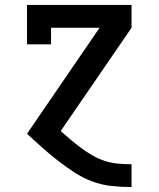

<svg xmlns="http://www.w3.org/2000/svg" viewBox="-20 -540 640 775"><path d="M510 215Q469 215 428.5 210.5Q388 206 350 191.5Q312 177 278 154.5Q244 132 212 107Q180 82 149.5 55Q119 28 89 0L382 -428H186V-361H89V-520H511V-428L225 -11Q245 7 266 24.5Q287 42 308.5 58Q330 74 353.5 87.5Q377 101 403 109.5Q429 118 456 120.5Q483 123 510 123H511V215Z"/></svg>

Font: Iosevka Etoile Semibold
Style: Regular
Weight: 600
Designer: Belleve Invis
Foundry: Belleve Invis
Version: Version 22.1.2; ttfautohint (v1.8.4)